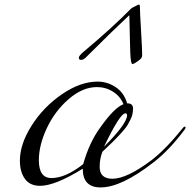

<svg xmlns="http://www.w3.org/2000/svg" viewBox="-20 -808 832 840"><path d="M586 -788Q592 -788 592 -780Q592 -758 597 -675Q602 -592 602 -568Q602 -559 598 -553.5Q594 -548 581 -539Q566 -528 559 -528Q552 -528 550 -576Q549 -598 548.5 -628.5Q548 -659 547 -693.5Q546 -728 546 -740H544Q468 -669 355 -556Q345 -546 334 -546Q325 -546 325 -556Q325 -564 345 -581Q474 -689 554 -771Q556 -773 572 -781Q574 -782 577 -783.5Q580 -785 582.5 -786.5Q585 -788 586 -788ZM652 -98Q511 12 420 12Q342 12 342 -70Q221 5 155 5Q111 5 89 -25.5Q67 -56 67 -105Q67 -178 119 -259.5Q171 -341 251.5 -396Q332 -451 407 -451Q450 -451 486.5 -426.5Q523 -402 536 -356Q562 -356 562 -334Q562 -321 559.5 -309Q557 -297 550.5 -284.5Q544 -272 539.5 -263.5Q535 -255 524 -242Q513 -229 508.5 -224Q504 -219 490.5 -205Q477 -191 474 -188Q468 -182 452 -167Q436 -152 428 -144Q416 -113 416 -78Q416 -26 472 -26Q535 -26 644 -108Q706 -156 780 -248Q784 -254 788 -254Q792 -254 792 -250Q792 -248 790 -244Q722 -152 652 -98ZM404 -427Q341 -427 280.5 -374.5Q220 -322 185 -247.5Q150 -173 150 -107Q150 -29 205 -29Q267 -29 344 -90Q371 -186 420 -252Q480 -337 520 -352Q507 -386 475 -406.5Q443 -427 404 -427ZM435 -166Q536 -267 536 -304Q536 -312 528 -312Q505 -312 435 -166Z"/></svg>

Font: Miama Nueva
Style: Medium
Weight: 400
Italic angle: -28°
Version: Version 1.0